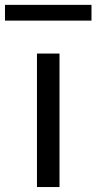

<svg xmlns="http://www.w3.org/2000/svg" viewBox="-67 -754 389 774"><path d="M-46.9 -670.9V-734.4H301.8V-670.9ZM82 0V-538.1H172.9V0Z"/></svg>

Font: Gothic A1 Medium
Style: Regular
Weight: 500
Designer: HanYang I&C Co.,Ltd.
Foundry: HanYang I&C Co.,Ltd.
Version: Version 2.50